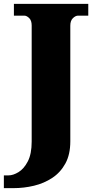

<svg xmlns="http://www.w3.org/2000/svg" viewBox="-47 -734 492 994"><path d="M-27 240V174H-3Q21 174 49 157Q77 140 97 101.5Q117 63 117 -1V-602Q117 -628 104 -640.5Q91 -653 79 -653H25V-714H410V-653H357Q344 -653 330.5 -640Q317 -627 317 -601V-2Q317 66 291.5 112.5Q266 159 223.5 187Q181 215 129 227.5Q77 240 23 240Z"/></svg>

Font: Noto Serif Hentaigana Black
Style: Regular
Weight: 900
Designer: Kazuhiro Yamada
Foundry: nipponia
Version: Version 1.000; ttfautohint (v1.8.4.7-5d5b)